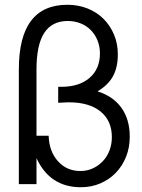

<svg xmlns="http://www.w3.org/2000/svg" viewBox="-20 -772 594 805"><path d="M59 0H133V-109Q161 -48 207.5 -17.5Q254 13 319 13Q363 13 400.5 -3Q438 -19 465.5 -47.5Q493 -76 508.5 -114.5Q524 -153 524 -199Q524 -271 489.5 -319.5Q455 -368 389 -389Q433 -415 453.5 -452Q474 -489 474 -544Q474 -589 458 -627Q442 -665 414 -693Q386 -721 347 -736.5Q308 -752 263 -752Q161 -752 110 -684.5Q59 -617 59 -481ZM133 -203V-481Q133 -584 165.5 -634Q198 -684 264 -684Q293 -684 318 -674Q343 -664 361 -645.5Q379 -627 389 -602Q399 -577 399 -548Q399 -483 355.5 -445.5Q312 -408 237 -408H224V-341Q244 -342 252 -342.5Q260 -343 269 -343Q354 -343 401.5 -304.5Q449 -266 449 -197Q449 -167 439 -141Q429 -115 411 -96Q393 -77 369 -66Q345 -55 317 -55Q260 -55 223 -96Q186 -137 184 -203Z"/></svg>

Font: Involve
Style: Regular
Weight: 400
Designer: Stefan Peev
Foundry: Context Ltd.
Version: Version 1.001